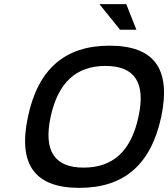

<svg xmlns="http://www.w3.org/2000/svg" viewBox="-20 -900 814 929"><path d="M364 9C149 9 66 -103 115 -334C164 -567 295 -679 510 -679C726 -679 809 -567 760 -334C710 -103 580 9 364 9ZM225 -335C190 -170 243 -89 385 -89C527 -89 615 -170 650 -335C686 -500 632 -581 490 -581C348 -581 261 -500 225 -335ZM461 -880 561 -756H640L591 -880Z"/></svg>

Font: LT Wave Text Medium Italic
Style: Regular
Weight: 500
Designer: Daniel Lyons
Version: Version 2.5 (Glyphs App)